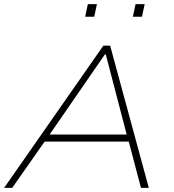

<svg xmlns="http://www.w3.org/2000/svg" viewBox="-26 -909 842 929"><path d="M-6 0 474 -688H507L694 0H656L597 -224H190L33 0ZM214 -258H587L486 -645H481ZM617 -828 630 -889H674L661 -828ZM386 -828 399 -889H443L430 -828Z"/></svg>

Font: Saira Expanded Thin
Style: Italic
Weight: 250
Width: 7
Italic angle: -12°
Designer: Hector Gatti with collaboration of the Omnibus-Type team
Foundry: Omnibus-Type
Version: Version 1.101